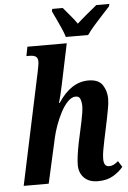

<svg xmlns="http://www.w3.org/2000/svg" viewBox="-63 -1000 706 1055"><g transform="rotate(-5 290.5 -472.5)"><path d="M435 10Q385 10 358 -17.5Q331 -45 331 -89Q331 -109 335 -139.5Q339 -170 347 -210L365 -293Q368 -307 372.5 -328Q377 -349 380.5 -371.5Q384 -394 384 -411Q384 -429 378 -446.5Q372 -464 352 -464Q330 -464 308.5 -442Q287 -420 269 -385.5Q251 -351 238 -314.5Q225 -278 219 -250L163 0H25L157 -621Q160 -637 162.5 -650.5Q165 -664 165 -674Q165 -693 154 -701Q143 -709 119 -709H102L112 -760H329L282 -536Q276 -507 269.5 -480Q263 -453 258 -437H262Q333 -546 429 -546Q485 -546 507 -513Q529 -480 529 -437Q529 -410 522.5 -378.5Q516 -347 511 -319L488 -210Q482 -181 477.5 -155.5Q473 -130 473 -109Q473 -67 502 -67Q516 -67 527 -72.5Q538 -78 553 -90L574 -57Q553 -31 518.5 -10.5Q484 10 435 10ZM327 -795Q321 -816 309 -843Q297 -870 284.5 -896.5Q272 -923 263 -942L266 -955H324Q338 -938 361 -911Q384 -884 399 -862Q423 -884 455.5 -911Q488 -938 509 -955H581L578 -942Q561 -923 537.5 -898Q514 -873 490.5 -846Q467 -819 450 -795Z"/></g></svg>

Font: Noto Serif Condensed
Style: Bold Italic
Weight: 700
Width: 3
Italic angle: -12°
Designer: Monotype Design Team
Foundry: Monotype Imaging Inc.
Version: Version 2.014